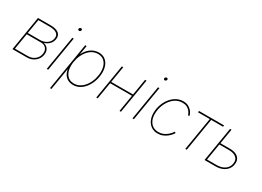

<svg xmlns="http://www.w3.org/2000/svg" viewBox="-21 -1557 3558 2606"><g transform="rotate(30 1758.5 -254.0)"><path d="M45.4 0 134.3 -539.1H333.5Q418.5 -539.1 460 -506.1Q501.5 -473.1 491.7 -412.6Q483.9 -365.7 451.4 -332.3Q418.9 -298.8 371.1 -286.1Q403.8 -278.3 425 -259.5Q446.3 -240.7 455.1 -212.9Q463.9 -185.1 458 -149.4Q450.7 -105.5 424.3 -71.8Q397.9 -38.1 358.2 -19Q318.4 0 270 0ZM71.8 -22.5H273.9Q336.9 -22.5 381.6 -58.1Q426.3 -93.8 436 -151.9Q444.3 -204.1 416.3 -237.8Q388.2 -271.5 336.9 -271.5H112.8ZM116.2 -293.9H303.7Q369.1 -293.9 414.6 -326.4Q460 -358.9 469.2 -413.1Q477.5 -463.9 441.4 -490.2Q405.3 -516.6 330.6 -516.6H153.3Z M583 0 672.4 -539.1H694.8L605.5 0ZM703.6 -666Q694.3 -666 688.7 -672.9Q683.1 -679.7 684.6 -689Q686 -698.7 694.1 -705.3Q702.1 -711.9 711.9 -711.9Q721.2 -711.9 726.6 -705.3Q731.9 -698.7 730.5 -689Q729 -679.2 721.2 -672.6Q713.4 -666 703.6 -666Z M751.5 204.1 874.5 -539.1H897L874 -399.4H876Q896.5 -444.3 929.2 -477.5Q961.9 -510.7 1002.7 -528.8Q1043.5 -546.9 1087.9 -546.9Q1142.6 -546.9 1181.6 -520Q1220.7 -493.2 1241.7 -445.6Q1262.7 -397.9 1262.7 -335Q1262.7 -274.4 1244.4 -213.1Q1226.1 -151.9 1191.7 -101.3Q1157.2 -50.8 1108.4 -20Q1059.6 10.7 998.5 10.7Q953.1 10.7 918 -7.6Q882.8 -25.9 861.1 -59.1Q839.4 -92.3 833 -136.7H830.6L773.9 204.1ZM999 -11.7Q1054.7 -11.7 1099.1 -40.5Q1143.6 -69.3 1175 -116.5Q1206.5 -163.6 1223.4 -220.7Q1240.2 -277.8 1240.2 -334.5Q1240.2 -419.9 1200 -472.2Q1159.7 -524.4 1087.4 -524.4Q1031.2 -524.4 986.6 -495.8Q941.9 -467.3 910.4 -419.7Q878.9 -372.1 862.5 -314.9Q846.2 -257.8 846.2 -200.7Q846.2 -116.7 886 -64.2Q925.8 -11.7 999 -11.7Z M1781.7 -284.7 1777.8 -262.2H1417.5L1421.4 -284.7ZM1471.2 -539.1 1381.8 0H1359.4L1448.7 -539.1ZM1835.4 -539.1 1746.1 0H1723.6L1813 -539.1Z M1926.3 0 2015.6 -539.1H2038.1L1948.7 0ZM2046.9 -666Q2037.6 -666 2032 -672.9Q2026.4 -679.7 2027.8 -689Q2029.3 -698.7 2037.4 -705.3Q2045.4 -711.9 2055.2 -711.9Q2064.5 -711.9 2069.8 -705.3Q2075.2 -698.7 2073.7 -689Q2072.3 -679.2 2064.5 -672.6Q2056.6 -666 2046.9 -666Z M2322.3 7.8Q2263.7 7.8 2220.7 -21.7Q2177.7 -51.3 2155.5 -103.5Q2133.3 -155.8 2136.2 -222.7Q2138.2 -284.2 2159.7 -342.3Q2181.2 -400.4 2218 -446.5Q2254.9 -492.7 2304 -519.8Q2353 -546.9 2410.6 -546.9Q2455.6 -546.9 2486.8 -531.5Q2518.1 -516.1 2538.1 -493.9Q2558.1 -471.7 2568.1 -450.7Q2578.1 -429.7 2579.6 -418L2558.6 -410.6Q2557.1 -421.4 2548.1 -440.2Q2539.1 -459 2521.7 -478.5Q2504.4 -498 2477.1 -511.2Q2449.7 -524.4 2410.6 -524.4Q2356 -524.4 2310.8 -498.5Q2265.6 -472.7 2232.2 -429Q2198.7 -385.3 2179.7 -330.8Q2160.6 -276.4 2158.7 -219.2Q2155.8 -157.7 2175 -111.6Q2194.3 -65.4 2231.9 -40Q2269.5 -14.6 2322.3 -14.6Q2361.8 -14.6 2394.8 -28.3Q2427.7 -42 2452.4 -62.3Q2477.1 -82.5 2492.7 -101.6Q2508.3 -120.6 2513.2 -131.3L2532.7 -121.1Q2527.8 -109.4 2510.7 -88.1Q2493.7 -66.9 2466.3 -44.9Q2439 -22.9 2402.6 -7.6Q2366.2 7.8 2322.3 7.8Z M2754.4 0 2839.8 -516.6H2654.8L2658.7 -539.1H3051.3L3047.4 -516.6H2862.3L2776.9 0Z M3119.1 -305.2H3277.8Q3335.9 -305.2 3375 -286.6Q3414.1 -268.1 3431.4 -233.6Q3448.7 -199.2 3440.9 -152.3Q3433.6 -106 3404.8 -71.5Q3376 -37.1 3330.6 -18.6Q3285.2 0 3227.5 0H3055.7L3145 -539.1H3167.5L3082 -22.5H3230.5Q3307.6 -22.5 3358.2 -57.4Q3408.7 -92.3 3418.5 -152.3Q3429.2 -212.9 3390.9 -247.8Q3352.5 -282.7 3274.9 -282.7H3115.2Z"/></g></svg>

Font: Inter 18pt Thin
Style: Italic
Weight: 250
Italic angle: -9.3988°
Version: Version 4.001;git-66647c0bb